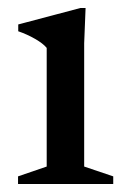

<svg xmlns="http://www.w3.org/2000/svg" viewBox="-20 -459 316 479"><path d="M193.5 -439 190 -351V-43.5L262.5 -19V0H25V-19L96.5 -43.5V-339.5Q87.5 -350.5 67.5 -362Q47.5 -373.5 25.5 -381V-398L180.5 -439Z"/></svg>

Font: Newsreader Text Medium
Style: Regular
Weight: 500
Designer: Hugues Gentile
Foundry: Production Type
Version: Version 1.002